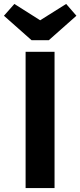

<svg xmlns="http://www.w3.org/2000/svg" viewBox="-57 -955 408 975"><path d="M279 -935 331 -875 191 -751H103L-37 -875L16 -935L147 -852ZM220 -692V0H73V-692Z"/></svg>

Font: Fira Sans SemiBold
Style: Regular
Weight: 600
Designer: bBox Type GmbH & Carrois Corporate GbR & Edenspiekermann AG
Foundry: bBox Type GmbH & Carrois Corporate GbR & Edenspiekermann AG
Version: Version 4.301;PS 004.301;hotconv 1.0.88;makeotf.lib2.5.64775